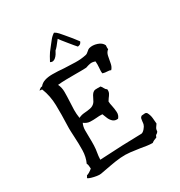

<svg xmlns="http://www.w3.org/2000/svg" viewBox="-205 -1040 1110 1182"><g transform="rotate(-30 350.0 -449.0)"><path d="M619 -98Q612 -88 605.5 -78.5Q599 -69 598 -52Q591 -43 585 -40.5Q579 -38 575 -24Q553 -17 539 -6Q520 -6 499.5 -9Q479 -12 457 -16Q425 -21 390.5 -25Q356 -29 321 -26Q280 -22 244.5 -15Q209 -8 169 -1Q158 1 139 -2Q120 -5 103.5 -10Q87 -15 82 -19Q81 -23 82.5 -25Q84 -27 85 -29Q89 -32 89 -37Q95 -36 108.5 -44.5Q122 -53 130 -60Q129 -70 128.5 -80.5Q128 -91 123 -98Q141 -137 142 -183Q143 -229 140 -277Q139 -298 138 -320Q137 -342 138 -363Q141 -439 139.5 -505.5Q138 -572 115 -630Q113 -633 106.5 -632.5Q100 -632 97 -635Q100 -637 102.5 -638.5Q105 -640 107 -642Q110 -645 113.5 -646.5Q117 -648 123 -648Q137 -666 160.5 -673.5Q184 -681 215 -681Q235 -681 255 -680Q275 -679 296 -677Q336 -675 375.5 -674Q415 -673 452 -681Q462 -683 473.5 -694Q485 -705 493 -707Q519 -714 549.5 -704Q580 -694 590 -671Q590 -667 589.5 -664.5Q589 -662 589 -659Q589 -655 589 -651.5Q589 -648 590 -643Q574 -632 569 -608.5Q564 -585 560 -561Q556 -537 542 -522Q532 -527 517 -527Q502 -527 485 -532Q483 -542 483.5 -552Q484 -562 485 -573Q486 -584 486 -595Q486 -606 485 -617Q465 -624 450.5 -621.5Q436 -619 422 -614Q418 -613 416 -612Q399 -611 379 -611Q359 -611 338 -611Q306 -611 273.5 -610.5Q241 -610 213 -607Q226 -582 226 -550Q226 -518 224 -482Q222 -454 221.5 -424.5Q221 -395 226 -365Q245 -375 267.5 -376.5Q290 -378 310.5 -382Q331 -386 344 -401Q349 -406 355 -419Q361 -432 368.5 -445Q376 -458 385 -463Q391 -467 398 -467.5Q405 -468 414 -468Q418 -468 423 -467.5Q428 -467 434 -468Q442 -460 447 -449Q452 -438 462 -432Q464 -415 457.5 -403Q451 -391 442 -380Q439 -376 436.5 -371.5Q434 -367 431 -363Q431 -355 432.5 -346.5Q434 -338 436 -329Q441 -306 442.5 -282.5Q444 -259 429 -242Q408 -239 394.5 -250Q381 -261 373 -279Q365 -297 359 -314Q348 -315 337 -314.5Q326 -314 316 -313Q293 -311 271 -312Q249 -313 228 -329Q218 -308 217.5 -283Q217 -258 218 -232Q218 -217 218.5 -202.5Q219 -188 218 -173Q217 -147 213 -126Q209 -105 208 -78Q291 -83 367.5 -86Q444 -89 508 -90Q519 -92 531.5 -106.5Q544 -121 547 -132Q548 -137 549 -142Q550 -147 550 -152Q551 -162 553 -171Q555 -180 565 -186Q569 -186 572.5 -186.5Q576 -187 578 -187Q584 -188 589 -188Q594 -188 601 -183Q613 -163 615.5 -139Q618 -115 619 -98ZM465 -771Q462 -763 456.5 -757.5Q451 -752 437 -750Q433 -754 420.5 -769Q408 -784 393 -802.5Q378 -821 366.5 -835.5Q355 -850 353 -854Q317 -806 306 -799Q302 -790 294 -777.5Q286 -765 276 -757Q269 -751 260 -749Q251 -747 240 -753Q260 -791 271 -806.5Q282 -822 293 -835Q304 -849 318.5 -867.5Q333 -886 352 -898Q366 -891 378 -877.5Q390 -864 400 -852Q419 -830 435.5 -809.5Q452 -789 465 -771Z"/></g></svg>

Font: Yuji Mai
Style: Regular
Weight: 400
Designer: Kataoka Yuji
Foundry: Kinuta Font Factory
Version: Version 3.002